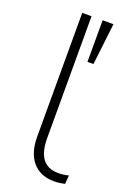

<svg xmlns="http://www.w3.org/2000/svg" viewBox="-139 -756 554 815"><g transform="rotate(20 137.5 -348.5)"><path d="M217 8Q154 8 119.5 -32.5Q85 -73 85 -146V-705H127V-153Q127 -113 137.5 -85.5Q148 -58 169 -44.5Q190 -31 221 -31Q234 -31 245.5 -32.5Q257 -34 268 -37L265 2Q252 5 240 6.5Q228 8 217 8ZM177 -517V-705H226L204 -517Z"/></g></svg>

Font: Nunito Sans 12pt ExtraLight
Style: Regular
Weight: 200
Designer: Vernon Adams
Foundry: Vernon Adams
Version: Version 3.101;gftools[0.9.27]